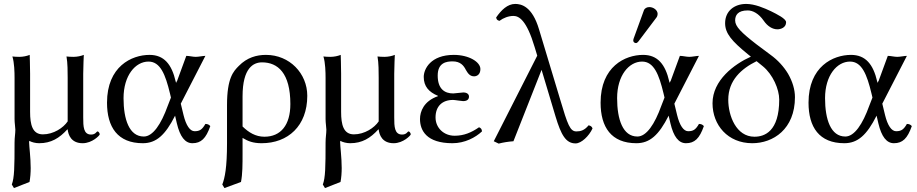

<svg xmlns="http://www.w3.org/2000/svg" viewBox="-20 -718 4662 976"><path d="M322 -60H324C327 -32 342 10 400 10C449 10 487 -30 487 -35C487 -42 480 -50 476 -50C470 -50 467 -34 443 -34C404 -34 403 -75 403 -121V-343C403 -375 406 -439 406 -439C391 -433 372 -429 353 -429C340 -429 324 -430 318 -431C324 -399 324 -350 324 -322V-101C302 -68 252 -35 198 -35C145 -35 133 -84 133 -149V-343C133 -375 131 -439 131 -439C116 -433 97 -429 78 -429C65 -429 49 -430 43 -431C53 -399 54 -350 54 -322V-112C54 -93 58 -70 58 -59C58 -38 54 -20 54 7C54 131 53 186 40 220L51 238L130 207C134 186 136 161 136 136C136 83 128 24 128 5C128 1 129 -1 129 -2C141 5 161 10 179 10C240 10 282 -16 322 -60Z M899 -191 1024 -434C1011 -434 990 -429 975 -429C960 -429 942 -434 927 -434L880 -306H879C877 -298 875 -294 873 -304C853 -391 814 -439 740 -439C649 -439 524 -380 524 -196C524 -72 578 10 706 10C774 10 820 -31 870 -130L879 -91C895 -23 921 10 958 10C1002 10 1027 -14 1049 -77C1043 -84 1036 -88 1024 -88C1007 -58 994 -51 969 -51C946 -51 926 -80 913 -133ZM849 -222 833 -181C799 -86 757 -24 711 -24C637 -24 608 -111 608 -219C608 -334 668 -405 735 -405C795 -405 821 -339 844 -243Z M1205 207C1213 167 1213 119 1213 61V-17C1241 0 1267 10 1310 10C1444 10 1542 -78 1542 -231C1542 -345 1452 -439 1332 -439C1285 -439 1236 -426 1194 -383C1167 -356 1134 -322 1134 -184V10C1134 134 1123 186 1110 220L1121 238ZM1456 -189C1456 -82 1407 -23 1324 -23C1279 -23 1244 -45 1213 -75V-228C1213 -374 1269 -401 1312 -401C1392 -401 1456 -347 1456 -189Z M1903 -60H1905C1908 -32 1923 10 1981 10C2030 10 2068 -30 2068 -35C2068 -42 2061 -50 2057 -50C2051 -50 2048 -34 2024 -34C1985 -34 1984 -75 1984 -121V-343C1984 -375 1987 -439 1987 -439C1972 -433 1953 -429 1934 -429C1921 -429 1905 -430 1899 -431C1905 -399 1905 -350 1905 -322V-101C1883 -68 1833 -35 1779 -35C1726 -35 1714 -84 1714 -149V-343C1714 -375 1712 -439 1712 -439C1697 -433 1678 -429 1659 -429C1646 -429 1630 -430 1624 -431C1634 -399 1635 -350 1635 -322V-112C1635 -93 1639 -70 1639 -59C1639 -38 1635 -20 1635 7C1635 131 1634 186 1621 220L1632 238L1711 207C1715 186 1717 161 1717 136C1717 83 1709 24 1709 5C1709 1 1710 -1 1710 -2C1722 5 1742 10 1760 10C1821 10 1863 -16 1903 -60Z M2194 -121C2194 -177 2227 -210 2283 -210C2292 -210 2326 -204 2334 -204C2357 -204 2364 -215 2364 -227C2364 -239 2354 -248 2335 -248C2330 -248 2285 -243 2284 -243C2241 -243 2205 -265 2205 -334C2205 -400 2250 -406 2281 -406C2320 -406 2337 -385 2348 -363C2358 -346 2368 -330 2390 -330C2403 -330 2422 -338 2422 -367C2422 -403 2364 -439 2287 -439C2169 -439 2134 -367 2134 -327C2134 -279 2160 -250 2206 -231V-229C2134 -204 2115 -151 2115 -113C2115 -55 2148 10 2280 10C2343 10 2397 -19 2430 -50C2430 -61 2424 -68 2415 -71C2376 -44 2338 -28 2291 -28C2236 -28 2194 -68 2194 -121Z M2992 -65C2989 -74 2983 -79 2972 -81C2951 -55 2931 -50 2910 -50C2878 -50 2866 -82 2827 -214L2720 -569C2685 -687 2629 -698 2599 -698C2560 -698 2528 -667 2502 -629C2504 -616 2512 -614 2519 -612C2539 -627 2565 -637 2590 -637C2618 -637 2657 -616 2698 -478L2711 -435L2490 0L2515 12C2538 6 2563 2 2590 0L2733 -363L2804 -126C2832 -33 2856 11 2906 11C2935 11 2974 -26 2992 -65Z M3408 -191 3533 -434C3520 -434 3499 -429 3484 -429C3469 -429 3451 -434 3436 -434L3389 -306H3388C3386 -298 3384 -294 3382 -304C3362 -391 3323 -439 3249 -439C3158 -439 3033 -380 3033 -196C3033 -72 3087 10 3215 10C3283 10 3329 -31 3379 -130L3388 -91C3404 -23 3430 10 3467 10C3511 10 3536 -14 3558 -77C3552 -84 3545 -88 3533 -88C3516 -58 3503 -51 3478 -51C3455 -51 3435 -80 3422 -133ZM3358 -222 3342 -181C3308 -86 3266 -24 3220 -24C3146 -24 3117 -111 3117 -219C3117 -334 3177 -405 3244 -405C3304 -405 3330 -339 3353 -243ZM3281 -682C3268 -682 3257 -676 3253 -665L3201 -522C3200 -519 3199 -515 3199 -512C3199 -505 3205 -499 3213 -499C3217 -499 3222 -503 3225 -507L3317 -629C3321 -634 3323 -642 3323 -647C3323 -667 3301 -682 3281 -682Z M3797 -430C3712 -392 3602 -310 3602 -193C3602 -82 3680 10 3804 10C3910 10 4021 -61 4021 -224C4021 -262 4009 -303 3986 -343C3965 -378 3935 -412 3896 -440L3825 -493C3749 -552 3717 -583 3717 -614C3717 -640 3730 -665 3781 -665C3807 -665 3837 -649 3862 -613C3882 -584 3907 -569 3932 -569C3946 -569 3976 -576 3976 -605C3976 -623 3929 -646 3899 -661C3865 -677 3817 -698 3773 -698C3713 -698 3666 -662 3666 -600C3666 -548 3700 -509 3782 -442ZM3826 -407 3858 -381C3909 -339 3941 -264 3941 -212C3941 -49 3866 -23 3815 -23C3722 -23 3682 -130 3682 -211C3682 -310 3749 -369 3826 -407Z M4465 -191 4590 -434C4577 -434 4556 -429 4541 -429C4526 -429 4508 -434 4493 -434L4446 -306H4445C4443 -298 4441 -294 4439 -304C4419 -391 4380 -439 4306 -439C4215 -439 4090 -380 4090 -196C4090 -72 4144 10 4272 10C4340 10 4386 -31 4436 -130L4445 -91C4461 -23 4487 10 4524 10C4568 10 4593 -14 4615 -77C4609 -84 4602 -88 4590 -88C4573 -58 4560 -51 4535 -51C4512 -51 4492 -80 4479 -133ZM4415 -222 4399 -181C4365 -86 4323 -24 4277 -24C4203 -24 4174 -111 4174 -219C4174 -334 4234 -405 4301 -405C4361 -405 4387 -339 4410 -243Z"/></svg>

Font: Libertinus Math
Style: Regular
Weight: 400
Designer: Philipp H. Poll, Khaled Hosny
Foundry: Caleb Maclennan
Version: Version 7.050;RELEASE